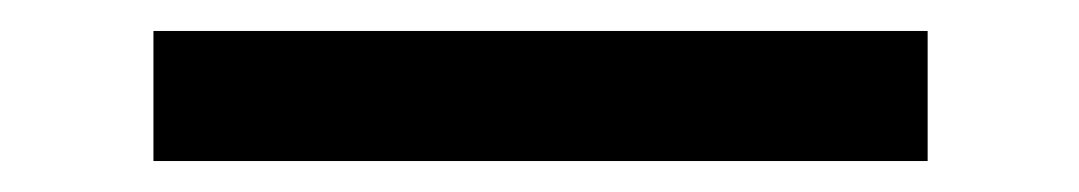

<svg xmlns="http://www.w3.org/2000/svg" viewBox="-20 -20 697 124"><path d="M79.1 0H579.1V84H79.1Z"/></svg>

Font: Oakes Grotesk
Style: SemiBold Italic
Weight: 600
Designer: Samuel Oakes
Foundry: Samuel Oakes
Version: Version 1.0 | wf-rip DC20170320